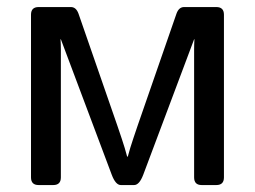

<svg xmlns="http://www.w3.org/2000/svg" viewBox="-20 -533 734 553"><path d="M91.3 0Q69.3 0 69.3 -22V-490.7Q69.3 -512.7 91.3 -512.7H184.1Q199.2 -512.7 206.1 -493.7L317.9 -171.4Q321.3 -161.1 330.6 -133.8Q339.8 -106.4 346.2 -82H348.1Q354.5 -106.4 363.8 -133.8Q373 -161.1 376.5 -171.4L488.3 -493.7Q495.1 -512.7 510.3 -512.7H603Q625 -512.7 625 -490.7V-22Q625 0 603 0H561Q539.1 0 539.1 -22V-390.6Q539.1 -405.3 540 -419.9H539.1L392.6 -29.8Q381.3 0 366.2 0H328.1Q313 0 301.8 -29.8L155.3 -419.9H154.3Q155.3 -405.3 155.3 -390.6V-22Q155.3 0 133.3 0Z"/></svg>

Font: Istok Web
Style: Regular
Weight: 400
Designer: Andrey V. Panov
Foundry: Andrey V. Panov
Version: Version 1.0.2g